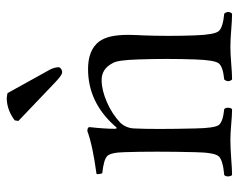

<svg xmlns="http://www.w3.org/2000/svg" viewBox="-89 -609 703 565"><g transform="rotate(-90 262.5 -326.5)"><path d="M271 -655.8 340.8 -529.8Q346.7 -517.6 347.2 -505.9Q347.2 -502 342.5 -498.5Q337.9 -495.1 332 -495.1Q324.2 -495.1 303.2 -515.1L189 -624L190.9 -634.8Q221.7 -657.7 255.9 -658.2Q263.2 -657.7 271 -655.8ZM174.8 -340.8Q244.6 -418.9 341.8 -418.9Q397.9 -418.9 422.9 -386.2Q433.6 -371.1 438 -350.3Q442.4 -329.6 442.4 -301.3Q442.4 -294.9 442.1 -286.6Q441.9 -278.3 441.7 -273.4Q441.4 -268.6 440.9 -257.8Q438 -180.7 440.9 -104Q442.9 -46.9 453.4 -34.4Q463.9 -22 504.9 -18.1Q514.6 -5.9 504.9 4.9Q485.8 4.9 457 2.4Q428.2 0 407.2 0Q387.2 0 358.2 2.4Q329.1 4.9 311 4.9Q301.3 -6.3 311 -18.1Q349.1 -22 358.6 -34.4Q368.2 -46.9 370.1 -104Q373 -188 370.1 -271Q368.2 -331.1 359.9 -345.2Q342.8 -379.4 309.1 -378.9Q280.3 -378.9 244.6 -363.5Q209 -348.1 183.1 -323.2Q168 -306.2 167 -283.2Q164.1 -223.1 167 -104Q168 -46.9 177 -34.4Q186 -22 224.1 -18.1Q228 -14.2 228 -7.1Q228 0 224.1 4.9Q206.1 4.9 179.4 2.4Q152.8 0 132.8 0Q109.9 0 77.9 2.4Q45.9 4.9 29.8 4.9Q25.9 0 25.9 -7.1Q25.9 -14.2 29.8 -18.1Q73.7 -22 85 -34.4Q96.2 -46.9 97.2 -104Q100.1 -225.1 97.2 -312Q96.2 -353 85.2 -363Q74.2 -373 35.2 -377Q31.2 -388.2 33.2 -394Q117.2 -405.3 159.2 -420.9Q171.4 -420.9 170.9 -414.1Q166 -370.1 166 -340.8Q166 -328.6 174.8 -340.8Z"/></g></svg>

Font: Linux Libertine Display
Style: Regular
Weight: 400
Designer: Philipp H. Poll
Foundry: Philipp H. Poll
Version: Version 5.0.9